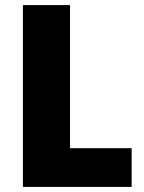

<svg xmlns="http://www.w3.org/2000/svg" viewBox="-20 -734 566 754"><path d="M70 0V-714H255V-152H497V0Z"/></svg>

Font: Noto Sans Gurmukhi SemiCondensed Black
Style: Regular
Weight: 900
Width: 4
Designer: Jelle Bosma - Monotype Design Team
Foundry: Monotype Imaging Inc.
Version: Version 2.004; ttfautohint (v1.8.4.7-5d5b)